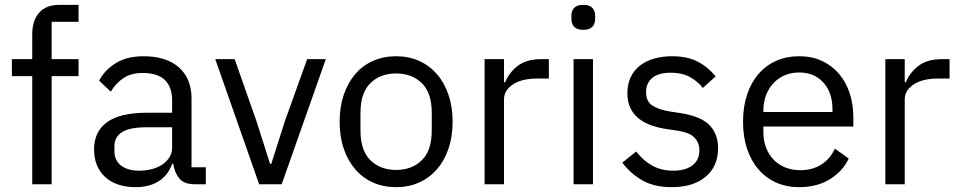

<svg xmlns="http://www.w3.org/2000/svg" viewBox="-20 -760 3954 792"><path d="M113 -446H29V-516H113V-620Q113 -674 141 -707Q169 -740 226 -740H304V-670H193V-516H304V-446H193V0H113Z M784 0Q739 0 719.5 -24Q700 -48 695 -84H690Q673 -36 634 -12Q595 12 541 12Q459 12 413.5 -30Q368 -72 368 -144Q368 -217 421.5 -256Q475 -295 588 -295H690V-346Q690 -401 660 -430Q630 -459 568 -459Q521 -459 489.5 -438Q458 -417 437 -382L389 -427Q410 -469 456 -498.5Q502 -528 572 -528Q666 -528 718 -482Q770 -436 770 -354V-70H829V0ZM554 -56Q584 -56 609 -63Q634 -70 652 -83Q670 -96 680 -113Q690 -130 690 -150V-235H584Q515 -235 483.5 -215Q452 -195 452 -157V-136Q452 -98 479.5 -77Q507 -56 554 -56Z M1049 0 868 -516H948L1038 -260L1094 -84H1099L1155 -260L1247 -516H1324L1142 0Z M1614 12Q1562 12 1519 -7Q1476 -26 1445.5 -61.5Q1415 -97 1398 -146.5Q1381 -196 1381 -258Q1381 -319 1398 -369Q1415 -419 1445.5 -454.5Q1476 -490 1519 -509Q1562 -528 1614 -528Q1666 -528 1708.5 -509Q1751 -490 1782 -454.5Q1813 -419 1830 -369Q1847 -319 1847 -258Q1847 -196 1830 -146.5Q1813 -97 1782 -61.5Q1751 -26 1708.5 -7Q1666 12 1614 12ZM1614 -59Q1679 -59 1720 -99Q1761 -139 1761 -221V-295Q1761 -377 1720 -417Q1679 -457 1614 -457Q1549 -457 1508 -417Q1467 -377 1467 -295V-221Q1467 -139 1508 -99Q1549 -59 1614 -59Z M1979 0V-516H2059V-421H2064Q2078 -458 2114 -487Q2150 -516 2213 -516H2244V-436H2197Q2132 -436 2095.5 -411.5Q2059 -387 2059 -350V0Z M2386 -637Q2360 -637 2348.5 -649.5Q2337 -662 2337 -682V-695Q2337 -715 2348.5 -727.5Q2360 -740 2386 -740Q2412 -740 2423.5 -727.5Q2435 -715 2435 -695V-682Q2435 -662 2423.5 -649.5Q2412 -637 2386 -637ZM2346 -516H2426V0H2346Z M2751 12Q2679 12 2630.5 -15.5Q2582 -43 2547 -89L2604 -135Q2634 -97 2671 -76.5Q2708 -56 2757 -56Q2808 -56 2836.5 -78Q2865 -100 2865 -140Q2865 -170 2845.5 -191.5Q2826 -213 2775 -221L2734 -227Q2698 -232 2668 -242.5Q2638 -253 2615.5 -270.5Q2593 -288 2580.5 -314Q2568 -340 2568 -376Q2568 -414 2582 -442.5Q2596 -471 2620.5 -490Q2645 -509 2679 -518.5Q2713 -528 2752 -528Q2815 -528 2857.5 -506Q2900 -484 2932 -445L2879 -397Q2862 -421 2829 -440.5Q2796 -460 2746 -460Q2696 -460 2670.5 -438.5Q2645 -417 2645 -380Q2645 -342 2670.5 -325Q2696 -308 2744 -300L2784 -294Q2870 -281 2906 -244.5Q2942 -208 2942 -149Q2942 -74 2891 -31Q2840 12 2751 12Z M3277 12Q3224 12 3181.5 -7Q3139 -26 3108.5 -61.5Q3078 -97 3061.5 -146.5Q3045 -196 3045 -258Q3045 -319 3061.5 -369Q3078 -419 3108.5 -454.5Q3139 -490 3181.5 -509Q3224 -528 3277 -528Q3329 -528 3370 -509Q3411 -490 3440 -456.5Q3469 -423 3484.5 -377Q3500 -331 3500 -276V-238H3129V-214Q3129 -181 3139.5 -152.5Q3150 -124 3169.5 -103Q3189 -82 3217.5 -70Q3246 -58 3282 -58Q3331 -58 3367.5 -81Q3404 -104 3424 -147L3481 -106Q3456 -53 3403 -20.5Q3350 12 3277 12ZM3277 -461Q3244 -461 3217 -449.5Q3190 -438 3170.5 -417Q3151 -396 3140 -367.5Q3129 -339 3129 -305V-298H3414V-309Q3414 -378 3376.5 -419.5Q3339 -461 3277 -461Z M3632 0V-516H3712V-421H3717Q3731 -458 3767 -487Q3803 -516 3866 -516H3897V-436H3850Q3785 -436 3748.5 -411.5Q3712 -387 3712 -350V0Z"/></svg>

Font: IBM Plex Sans Hebrew
Style: Regular
Weight: 400
Designer: Mike Abbink, Paul van der Laan, Pieter van Rosmalen, Yanek Iontef
Foundry: Bold Monday
Version: Version 1.2